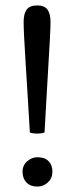

<svg xmlns="http://www.w3.org/2000/svg" viewBox="-20 -675 274 707"><path d="M117 -183Q102 -183 90 -187Q86 -255 82 -320Q78 -385 74.5 -440.5Q71 -496 69 -536Q67 -576 67 -594Q67 -624 78 -639.5Q89 -655 117 -655Q144 -655 155 -639.5Q166 -624 166 -594Q166 -576 164 -536Q162 -496 158.5 -440.5Q155 -385 151.5 -320Q148 -255 144 -187Q132 -183 117 -183ZM118 12Q92 12 77.5 -3Q63 -18 63 -43Q63 -66 80 -81Q97 -96 118 -96Q145 -96 159 -81.5Q173 -67 173 -43Q173 -19 156.5 -3.5Q140 12 118 12Z"/></svg>

Font: Petrona Medium
Style: Regular
Weight: 500
Designer: Ringo R. Seeber
Foundry: Ringo R. Seeber
Version: Version 2.001; ttfautohint (v1.8.3)